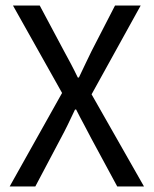

<svg xmlns="http://www.w3.org/2000/svg" viewBox="-20 -676 557 696"><path d="M15 0 205 -339 27 -656H124L212 -491Q224 -469 236 -446.5Q248 -424 262 -395H266Q280 -424 290.5 -446.5Q301 -469 312 -491L397 -656H490L312 -334L502 0H405L311 -174Q299 -198 285 -223.5Q271 -249 256 -279H252Q238 -249 225.5 -223.5Q213 -198 200 -174L108 0Z"/></svg>

Font: Assistant ExtraLight Medium
Style: Regular
Weight: 500
Version: Version 3.000